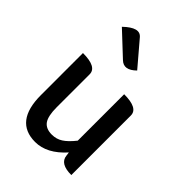

<svg xmlns="http://www.w3.org/2000/svg" viewBox="-248 -985 1117 1117"><g transform="rotate(45 310.0 -426.5)"><path d="M249 13Q80 13 80 -204V-550Q195 -550 195 -490V-218Q195 -148 216 -117Q238 -86 287 -86Q325 -86 354 -105Q384 -124 419 -168V-550Q534 -550 534 -490V0Q440 0 434 -60L431 -83Q345 13 249 13ZM375 -701Q317 -644 274 -685L132 -818Q211 -894 249 -849L375 -701Z"/></g></svg>

Font: Swei Half Moon CJK SC
Style: Medium
Weight: 500
Version: Version 2.071